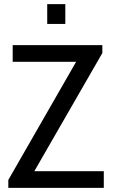

<svg xmlns="http://www.w3.org/2000/svg" viewBox="-20 -903 541 923"><path d="M207 -788V-883H294V-788ZM20 -38 346 -606H41V-686H472V-648L145 -80H479V0H20Z"/></svg>

Font: Archivo Narrow
Style: Regular
Weight: 400
Designer: Hector Gatti
Foundry: Omnibus-Type
Version: Version 1.003